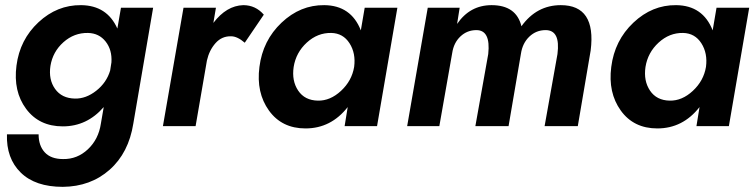

<svg xmlns="http://www.w3.org/2000/svg" viewBox="-20 -490 2936 746"><path d="M7 32H130Q130 76 154 102Q178 128 225 128Q280 129 321.5 90Q363 51 372 -10L383 -74Q318 1 224 1Q132 1 81.5 -67Q31 -135 44 -235Q57 -336 129.5 -403.5Q202 -471 295 -470Q396 -469 436 -379L450 -460H575L498 -10Q480 104 406 169.5Q332 235 224 236Q117 236 60.5 180.5Q4 125 7 32ZM176 -234Q168 -181 194 -144.5Q220 -108 271 -107Q314 -106 354 -137.5Q394 -169 408 -216L413 -248Q416 -296 390.5 -328.5Q365 -361 322 -362Q268 -363 226.5 -326Q185 -289 176 -234Z M931 -324Q902 -349 878 -349Q842 -350 817.5 -322.5Q793 -295 784 -255L740 0H613L693 -460H819L809 -401Q860 -468 925 -470Q973 -470 1005 -433Z M988 -230Q1001 -333 1074 -402Q1147 -471 1240 -470Q1344 -469 1382 -372L1397 -460H1524L1445 0H1319L1331 -74Q1266 9 1167 9Q1075 9 1025 -60.5Q975 -130 988 -230ZM1121 -230Q1113 -176 1138.5 -138Q1164 -100 1215 -99Q1263 -98 1305 -137Q1347 -176 1356 -230Q1363 -283 1338 -322Q1313 -361 1267 -362Q1214 -363 1172 -324.5Q1130 -286 1121 -230Z M2275 -294 2225 0H2096L2146 -280Q2158 -373 2100 -373Q2063 -373 2036.5 -347.5Q2010 -322 2004 -281L1956 0H1827L1877 -280Q1887 -373 1831 -373Q1795 -373 1769 -348.5Q1743 -324 1737 -284L1687 0H1562L1642 -460H1766L1756 -397Q1806 -470 1890 -470Q1986 -470 2006 -388Q2065 -470 2159 -470Q2297 -470 2275 -294Z M2355 -230Q2368 -333 2441 -402Q2514 -471 2607 -470Q2711 -469 2749 -372L2764 -460H2891L2812 0H2686L2698 -74Q2633 9 2534 9Q2442 9 2392 -60.5Q2342 -130 2355 -230ZM2488 -230Q2480 -176 2505.5 -138Q2531 -100 2582 -99Q2630 -98 2672 -137Q2714 -176 2723 -230Q2730 -283 2705 -322Q2680 -361 2634 -362Q2581 -363 2539 -324.5Q2497 -286 2488 -230Z"/></svg>

Font: Jost* 600 Semi
Style: Italic
Weight: 600
Italic angle: -10°
Version: Version 3.500